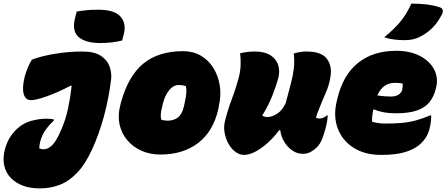

<svg xmlns="http://www.w3.org/2000/svg" viewBox="-46 -846 2479 1066"><path d="M131 -515Q184 -535 260 -547.5Q336 -560 410 -560Q479 -560 515 -535.5Q551 -511 563 -475Q575 -439 571 -406Q558 -299 531 -200Q504 -101 466 -18Q427 67 381 114.5Q335 162 283.5 181Q232 200 175 200Q72 200 15 143Q-13 115 -22.5 73.5Q-32 32 -18 -20Q-7 -58 10 -84.5Q27 -111 53 -135Q88 -165 131 -176Q174 -187 211 -187Q237 -187 253 -183V-177Q207 -133 190 -95.5Q173 -58 172 -22Q185 -17 195 -17Q219 -17 242 -38Q265 -59 292 -121Q319 -182 332 -244.5Q345 -307 352 -370H346Q275 -333 214.5 -311.5Q154 -290 127 -290Q95 -290 85.5 -324.5Q76 -359 91 -420Q105 -472 131 -515ZM380 -782Q410 -787 437 -789.5Q464 -792 501 -792Q589 -792 623 -754Q657 -716 641 -655L632 -621Q603 -614 573 -610.5Q543 -607 511 -607Q429 -607 390.5 -640.5Q352 -674 371 -747Z M971 -562Q1025 -562 1068 -537.5Q1111 -513 1138 -470Q1165 -427 1174 -372.5Q1183 -318 1169 -258L1166 -240Q1138 -116 1054 -52Q970 12 845 12Q786 12 738.5 -9.5Q691 -31 659.5 -69Q628 -107 617.5 -156.5Q607 -206 622 -262L625 -275Q666 -425 750.5 -493.5Q835 -562 971 -562ZM945 -374Q917 -374 893 -345Q869 -316 857 -265L854 -252Q847 -226 846.5 -209Q846 -192 850 -181Q858 -179 866 -177.5Q874 -176 884 -176Q918 -176 941 -193Q964 -210 974 -251L977 -264Q987 -308 988.5 -330Q990 -352 986 -368Q968 -374 945 -374Z M1287 -550Q1307 -555 1327.5 -557.5Q1348 -560 1370 -560Q1424 -560 1456 -539Q1488 -518 1498.5 -484.5Q1509 -451 1499 -412Q1490 -378 1468 -320Q1446 -262 1410 -205Q1423 -196 1439 -196Q1462 -196 1491 -213.5Q1520 -231 1540 -273Q1557 -336 1569 -382Q1581 -428 1585.5 -467.5Q1590 -507 1585 -549Q1601 -554 1619 -557Q1637 -560 1655 -560Q1736 -560 1766.5 -522.5Q1797 -485 1790 -429Q1784 -379 1763 -331.5Q1742 -284 1721 -230Q1714 -214 1708 -192Q1711 -191 1716.5 -189.5Q1722 -188 1729 -188Q1739 -188 1750 -193Q1761 -198 1768 -205H1774Q1774 -199 1771 -178.5Q1768 -158 1762 -135Q1752 -98 1741.5 -72Q1731 -46 1714 -29Q1698 -13 1679 -2.5Q1660 8 1634 8Q1604 8 1577 -10.5Q1550 -29 1532 -59Q1514 -89 1510 -123H1504Q1475 -84 1440.5 -53Q1406 -22 1372 -4Q1338 14 1309 14Q1284 14 1261 -3Q1238 -20 1222.5 -48Q1207 -76 1201 -109Q1195 -142 1203 -174Q1218 -234 1240 -292.5Q1262 -351 1278 -409Q1289 -449 1290 -486Q1291 -523 1287 -550Z M2155 -564Q2229 -564 2283.5 -536.5Q2338 -509 2363.5 -462Q2389 -415 2375 -358L2374 -354Q2363 -310 2339 -279.5Q2315 -249 2270 -233Q2225 -217 2152 -217Q2113 -217 2082.5 -223Q2052 -229 2032 -238H2027Q2023 -221 2021 -204Q2019 -187 2020 -170Q2053 -160 2095 -160Q2144 -160 2184 -163.5Q2224 -167 2261.5 -177Q2299 -187 2342 -205H2348Q2348 -186 2346 -168.5Q2344 -151 2339 -132Q2331 -101 2316 -79Q2301 -57 2280 -40Q2249 -15 2199.5 -0.5Q2150 14 2070 14Q1979 14 1916.5 -26Q1854 -66 1829 -133.5Q1804 -201 1823 -281L1827 -298Q1858 -429 1941.5 -496.5Q2025 -564 2155 -564ZM2147 -386Q2079 -386 2049 -316Q2070 -313 2088 -311.5Q2106 -310 2123 -310Q2175 -310 2187 -347Q2189 -357 2189.5 -366Q2190 -375 2190 -382Q2173 -386 2147 -386ZM2238 -826Q2279 -826 2317 -822Q2355 -818 2394 -806Q2424 -797 2406 -763Q2383 -719 2352.5 -689Q2322 -659 2278 -638Q2262 -631 2243.5 -627Q2225 -623 2195 -623Q2173 -623 2143 -626.5Q2113 -630 2087 -639Q2141 -683 2175.5 -724Q2210 -765 2238 -826Z"/></svg>

Font: Recursive Mn Csl St XBk
Style: Italic
Weight: 1000
Italic angle: -15°
Monospace: yes
Version: Version 1.079;hotconv 1.0.112;makeotfexe 2.5.65598; ttfautoh